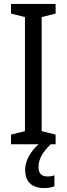

<svg xmlns="http://www.w3.org/2000/svg" viewBox="-20 -734 340 977"><path d="M176 117C176 78 193 44 238 0H263V-49L192 -67V-647L263 -665V-714H36V-665L107 -647V-67L36 -49V0H176C136 36 108 83 108 129C108 190 140 223 206 223C227 223 244 219 257 214V158C249 161 238 164 221 164C192 164 176 148 176 117Z"/></svg>

Font: Noto Sans Ethiopic Condensed
Style: Regular
Weight: 400
Width: 3
Designer: Monotype Design Team
Foundry: Monotype Imaging Inc.
Version: Version 2.102